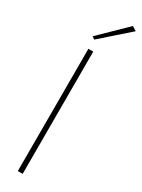

<svg xmlns="http://www.w3.org/2000/svg" viewBox="-263 -1037 786 1061"><g transform="rotate(30 130.0 -506.0)"><path d="M82 -780V0H113V-780ZM260 -995 232 -1012 68 -852 84 -840Z"/></g></svg>

Font: Jost ExtraLight
Style: Regular
Weight: 250
Version: Version 3.710